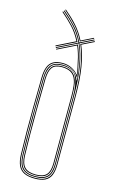

<svg xmlns="http://www.w3.org/2000/svg" viewBox="-124 -852 541 907"><g transform="rotate(15 146.0 -399.0)"><path d="M144.2 6Q112.5 6 92.6 -3.4Q72.8 -12.8 63 -33.2Q53.2 -53.8 52.2 -87Q50.5 -143 50.1 -198.2Q49.8 -253.5 50.4 -317.5Q51 -381.5 52.2 -463Q52.8 -495 60.6 -515.6Q68.5 -536.2 85.9 -546.1Q103.2 -556 132.2 -556Q156 -556 176.1 -545.9Q196.2 -535.8 207.8 -520.5H209.8Q208 -537.5 204.2 -552.5Q200.5 -567.5 197.8 -581.2Q193.8 -602 188.1 -619.9Q182.5 -637.8 175.8 -653.5L85.2 -609L83.5 -612.5L178 -659Q186 -640.5 192.4 -619.9Q198.8 -599.2 203.5 -574.2Q207 -560 209.9 -543.1Q212.8 -526.2 214.2 -508H212.2Q201.8 -528.2 180 -540.1Q158.2 -552 132.2 -552Q105.5 -552 88.9 -543Q72.2 -534 64.5 -514.4Q56.8 -494.8 56.2 -463Q54.8 -376 54.2 -310.5Q53.8 -245 54.2 -191.6Q54.8 -138.2 56.2 -87.2Q57.8 -39.5 78 -18.8Q98.2 2 144.2 2Q188.8 2 208 -18.8Q227.2 -39.5 227.2 -87Q227.2 -134.5 227.2 -186.9Q227.2 -239.2 227.2 -296.6Q227.2 -354 227.2 -416Q227.2 -502 217.1 -561.6Q207 -621.2 188.2 -664L250.5 -694.8L252.2 -691L193.2 -662Q211.5 -619.5 221.4 -560.2Q231.2 -501 231.2 -416Q231.2 -354 231.2 -296.6Q231.2 -239.2 231.2 -186.9Q231.2 -134.5 231.2 -87Q231.2 -53.8 222.5 -33.2Q213.8 -12.8 194.6 -3.4Q175.5 6 144.2 6ZM144.2 -2Q101.2 -2 81.4 -21.5Q61.5 -41 60.2 -87.2Q58 -163 58 -251.8Q58 -340.5 60.2 -463Q61 -508.5 77.8 -528.2Q94.5 -548 132.2 -548Q166.2 -548 187.1 -532.2Q208 -516.5 215.2 -493.5H217.2Q216.2 -512.8 214.2 -531.1Q212.2 -549.5 209.2 -565.2Q203.8 -595 196.6 -619.5Q189.5 -644 180 -664.5L81.8 -616.2L80 -619.8L178.2 -668Q159.2 -708.2 132.5 -737.5Q105.8 -766.8 72.5 -794.8L75 -798Q108.2 -770 135.4 -740.4Q162.5 -710.8 181.5 -669.8L247 -701.8L248.8 -698.2L183.2 -666Q202.5 -623.5 212.9 -563.6Q223.2 -503.8 223.2 -416Q223.2 -354 223.2 -296.6Q223.2 -239.2 223.2 -186.9Q223.2 -134.5 223.2 -87Q223.2 -41.5 205 -21.8Q186.8 -2 144.2 -2ZM144.2 -6Q184.5 -6 201.9 -24.9Q219.2 -43.8 219.2 -87Q219.2 -134.5 219.2 -186.9Q219.2 -239.2 219.2 -296.6Q219.2 -354 219.2 -416Q219.2 -474.5 203.5 -509.2Q187.8 -544 132.2 -544Q94 -544 79.5 -523.8Q65 -503.5 64.2 -462.8Q62.8 -376 62.2 -310.5Q61.8 -245 62.2 -191.8Q62.8 -138.5 64.2 -87.5Q65.5 -43.8 84.1 -24.9Q102.8 -6 144.2 -6ZM144.2 -10Q104.2 -10 86.9 -28.2Q69.5 -46.5 68.2 -87.5Q66 -163.8 66 -252Q66 -340.2 68.2 -462.8Q69 -502 82.9 -521Q96.8 -540 132.2 -540Q169.5 -540 187.1 -524.4Q204.8 -508.8 210 -480.9Q215.2 -453 215.2 -416Q215.2 -354 215.2 -296.6Q215.2 -239.2 215.2 -186.9Q215.2 -134.5 215.2 -87Q215.2 -45.8 198.8 -27.9Q182.2 -10 144.2 -10ZM144.2 -14Q180 -14 195.6 -30.9Q211.2 -47.8 211.2 -87Q211.2 -122.8 211.2 -161.1Q211.2 -199.5 211.2 -240.6Q211.2 -281.8 211.2 -325.6Q211.2 -369.5 211.2 -416Q211.2 -443.5 208.5 -465.6Q205.8 -487.8 197.8 -503.5Q189.8 -519.2 174 -527.6Q158.2 -536 132.2 -536Q99 -536 86 -518.1Q73 -500.2 72.2 -462.8Q70.8 -376.8 70.2 -311.1Q69.8 -245.5 70.2 -191.9Q70.8 -138.2 72.2 -87.5Q73.5 -48.2 90.2 -31.1Q107 -14 144.2 -14ZM78.2 -623.2 76.5 -627 167.2 -671.8Q149.2 -707.8 123.9 -735Q98.5 -762.2 67.2 -788.8L70 -791.8Q100.2 -766 127 -737.4Q153.8 -708.8 172.8 -669.8ZM183 -675Q163.8 -714.5 137.2 -743.8Q110.8 -773 77.8 -801L80.2 -804Q112.8 -776.8 139 -747.9Q165.2 -719 184.8 -680.2L243.2 -709L245 -705.5Z"/></g></svg>

Font: Big Shoulders Inline Display Thin Thin
Style: Regular
Weight: 250
Version: Version 2.002